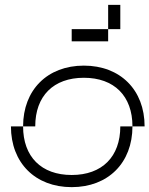

<svg xmlns="http://www.w3.org/2000/svg" viewBox="-20 -770 615 790"><path d="M75 -250H25C25 -100 125 0 275 0C425 0 525 -100 525 -250H475C475 -125 400 -50 275 -50C150 -50 75 -125 75 -250ZM75 -250H125C125 -375 200 -450 325 -450C450 -450 525 -375 525 -250H575C575 -400 475 -500 325 -500C175 -500 75 -400 75 -250ZM275 -600H425V-650H275ZM425 -650H475V-750H425Z"/></svg>

Font: LS-VG5000 Light Shifted
Style: Regular
Weight: 400
Designer: Justin Bihan, 2021
Foundry: Justin Bihan, 2021
Version: Version 1.000;Glyphs 3.1.2 (3151)